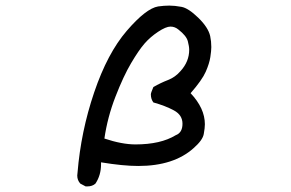

<svg xmlns="http://www.w3.org/2000/svg" viewBox="-20 -617 1040 686"><path d="M292 49H286L267 39Q256 27 256 10L257 0Q269 -147 316.5 -287Q364 -427 433 -507Q502 -587 545 -594Q566 -597 585 -597Q604 -597 628.5 -592.5Q653 -588 688.5 -553.5Q724 -519 731 -488Q735 -469 735 -449Q735 -436 731.5 -413Q728 -390 715 -360.5Q702 -331 661 -284Q712 -230 712 -173Q712 -160 708 -138Q704 -116 672 -88Q601 -24 474 -24Q420 -24 341 -37V-30Q341 9 321 39Q310 49 292 49ZM464 -101Q554 -101 608 -134Q632 -143 632 -175Q632 -206 601.5 -222.5Q571 -239 528 -251Q519 -263 519 -280Q519 -285 528 -306Q554 -321 580 -331Q606 -341 625 -363Q656 -397 656 -439Q656 -451 651 -470Q646 -489 618 -511Q605 -522 589 -522Q573 -522 545 -503.5Q517 -485 496.5 -461.5Q476 -438 448.5 -391.5Q421 -345 392.5 -271.5Q364 -198 353 -122Q416 -101 464 -101Z"/></svg>

Font: Xiaolai SC
Style: Regular
Weight: 400
Designer: Nozomi Seto 瀬戸のぞみ
Version: Version 3.11;December 4, 2020;FontCreator 13.0.0.2613 64-bit